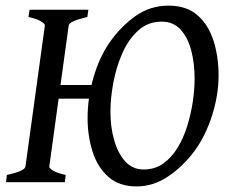

<svg xmlns="http://www.w3.org/2000/svg" viewBox="-20 -650 810 685"><path d="M759.8 -380.9Q759.8 -310.1 736.3 -237.1Q712.9 -164.1 672.9 -109.9Q632.8 -56.2 579.8 -20.5Q526.9 15.1 467.3 15.1Q405.3 15.1 366.7 -19Q328.1 -53.2 310.3 -108.9Q292.5 -164.6 292.5 -229Q292.5 -299.8 313 -371.8Q333.5 -443.8 370.1 -497.1Q408.7 -553.2 461.7 -591.6Q514.6 -629.9 581.5 -629.9Q645.5 -629.9 684.6 -595.7Q723.6 -561.5 741.7 -504.9Q759.8 -448.2 759.8 -380.9ZM211.4 0H1.5L4.4 -25.9Q68.4 -39.6 70.8 -55.7L140.1 -559.1Q140.6 -564.9 126.5 -573.7Q112.3 -582.5 81.5 -589.4L85.4 -615.2H295.4L291.5 -589.4Q227.1 -574.7 225.1 -559.1L155.8 -55.7Q155.3 -49.8 169.4 -41.3Q183.6 -32.7 214.4 -25.9ZM358.9 -297.9H158.2L165 -346.7H365.7ZM674.3 -369.1Q674.3 -423.3 662.4 -469.5Q650.4 -515.6 624.5 -544.2Q598.6 -572.8 556.6 -572.8Q508.8 -572.8 474.1 -542Q439.5 -511.2 417.5 -462.4Q395.5 -413.6 384.8 -357.4Q374 -301.3 374 -250.5Q374 -196.3 387.5 -149.4Q400.9 -102.5 427 -74Q453.1 -45.4 491.7 -45.4Q531.7 -44.9 562 -66.4Q592.3 -87.9 613.8 -123.3Q635.3 -158.7 648.4 -201.7Q661.6 -244.6 668 -288.3Q674.3 -332 674.3 -369.1Z"/></svg>

Font: Gentium Book Plus
Style: Italic
Weight: 400
Italic angle: -8°
Designer: Victor Gaultney, Annie Olsen, Iska Routamaa, Becca Hirsbrunner
Foundry: SIL International
Version: Version 6.101